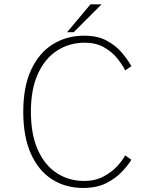

<svg xmlns="http://www.w3.org/2000/svg" viewBox="-20 -874 750 904"><path d="M371.5 11Q289 11 225.2 -29.5Q161.5 -70 125.5 -150Q89.5 -230 89.5 -348Q89.5 -466 126.8 -545.8Q164 -625.5 229 -665.8Q294 -706 377 -706Q439 -706 482.2 -682.8Q525.5 -659.5 553.5 -626.2Q581.5 -593 598.5 -562.5L569.5 -542.5Q555.5 -570.5 530.8 -600.8Q506 -631 468.5 -652Q431 -673 379 -673Q307.5 -673 250 -636.5Q192.5 -600 159 -527.5Q125.5 -455 125.5 -348Q125.5 -241 158.2 -168.2Q191 -95.5 247.8 -58.8Q304.5 -22 376 -22Q427.5 -22 466.5 -42.5Q505.5 -63 531.2 -91Q557 -119 569.5 -142.5L598.5 -121.5Q582.5 -95.5 553.2 -64.5Q524 -33.5 479.2 -11.2Q434.5 11 371.5 11ZM296 -722.5 406 -853.5H458L327 -722.5Z"/></svg>

Font: League Mono Thin
Style: Regular
Weight: 100
Width: 6
Designer: Tyler Finck
Foundry: The League of Moveable Type / Tyler Finck
Version: Version 2.300;RELEASE